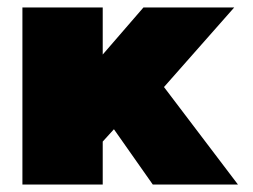

<svg xmlns="http://www.w3.org/2000/svg" viewBox="-20 -494 677 514"><path d="M40 0V-474H255V-348L364 -474H607L419 -261L617 0H389L285 -148L255 -115V0Z"/></svg>

Font: Kanit ExtraBold
Style: Regular
Weight: 800
Designer: Katatrad Team
Foundry: CadsonDemak
Version: Version 2.000; ttfautohint (v1.8.3)